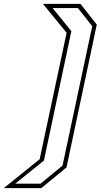

<svg xmlns="http://www.w3.org/2000/svg" viewBox="-100 -770 520 990"><path d="M113 200H-80.5L104.5 51L243.5 -601L121.5 -750H315L399 -643L243 93ZM109 177 222.5 83.5 375.5 -635 301.5 -728.5H171L268 -609.5L126.5 58L-21.5 177Z"/></svg>

Font: Tourney ExtraLight
Style: Italic
Weight: 250
Italic angle: -12°
Version: Version 1.015